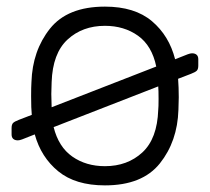

<svg xmlns="http://www.w3.org/2000/svg" viewBox="-20 -550 634 580"><path d="M297 10Q208 10 156 -32.5Q104 -75 85 -144L47 -129Q39 -126 34 -126Q25 -126 20 -130.5Q15 -135 15 -144V-163Q15 -174 19.5 -178.5Q24 -183 37 -188L76 -203Q74 -222 74 -259Q74 -288 75 -302Q78 -397 131 -463.5Q184 -530 297 -530Q387 -530 439 -486Q491 -442 509 -371L547 -386Q555 -389 560 -389Q569 -389 574 -384.5Q579 -380 579 -371V-352Q579 -341 574.5 -336.5Q570 -332 557 -327L518 -312Q520 -286 520 -256L519 -218Q516 -123 463 -56.5Q410 10 297 10ZM452 -349Q439 -412 397 -442Q355 -472 297 -472Q229 -472 184 -430.5Q139 -389 136 -302L135 -266L136 -226ZM297 -48Q365 -48 410 -89.5Q455 -131 458 -218Q459 -226 459 -251Q459 -278 458 -289L142 -166Q157 -106 198.5 -77Q240 -48 297 -48Z"/></svg>

Font: Rubik AZ
Style: Regular
Weight: 300
Designer: Hubert and Fischer
Foundry: Hubert & Fischer
Version: Version 2.000